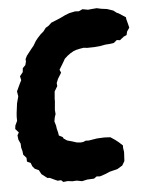

<svg xmlns="http://www.w3.org/2000/svg" viewBox="-61 -728 608 792"><g transform="rotate(-5 243.5 -332.5)"><path d="M246.8 21 225 16.8 206.8 17.8 188.2 15.4 169.4 17.4 160.8 9.4 147 10.4 134.6 5 115.2 -4.2 105.6 -4.6 93.6 -13.8 82.2 -22.6 73.2 -39.6 57 -47 47.4 -58.4 42.2 -72.4 27.4 -79.2 26.8 -95 14.4 -109 12.6 -124 8.6 -138.6 7.8 -155.4 0 -172.4 -2.2 -190.6 4.4 -202 -9.2 -217.4 -7.4 -231.6 1.4 -250.2 1.2 -266.2 2.2 -281 7.4 -321.8 15 -350.8 11.6 -371.4 20.2 -389.8 24.8 -399.6 33 -416 29.4 -432.4 42.2 -448.6 43.8 -464.8 55.4 -476.4 59.2 -491.4 58.4 -501 65.4 -514.8 87.2 -542.6 95.6 -552.6 106.8 -571.4 115.6 -582.6 130 -598.2 141.8 -608.2 152.6 -622.4 165.6 -630.2 177.4 -641.4 201.6 -651.2 217.6 -658 236.6 -667.2 254.6 -674.2 278.8 -679.2 294.8 -678.4 310.2 -685.6 332.8 -681.4 348.4 -683 369 -684.6 388.4 -680.4 410.8 -677.6 436.6 -668.8 449.4 -658.8 457.4 -655.4 486 -636.8 486.6 -629.6 493.2 -604.2 495.8 -592.8 485.4 -577.4 482.2 -563.6 470.2 -558.2 453 -544.6 440.4 -546.6 426.6 -535.4 408.6 -533 391.6 -531.8 369 -527.6 346 -525.6 316.2 -525 300.6 -526.6 285.8 -524.2 269.6 -520.6 258.8 -516.6 245 -508.8 232.6 -499.8 220 -488.4 212.4 -475 201.8 -457.4 194.2 -445 199.6 -432.4 184.6 -408.2 177.8 -391.2 179 -378.6 166.4 -357.8 163.8 -327V-316L160.6 -281.6L162 -264.4L157.6 -251.4L154.6 -234.6L159.8 -216.8L162 -202L165.4 -189.4L167.8 -175L183.6 -166.8L186 -161L200.2 -151.6L220.6 -146L238.4 -140.2L254.2 -138.6L265.2 -139.6L276.6 -144.2L288.8 -143.6L323.2 -149.2L352.2 -150.6L362.8 -150.2L378.8 -149.4L398.2 -136.4L413 -124.6L427.6 -111L427.2 -101.8L429.8 -84.2L429.4 -74.8L427.8 -46.6L417.6 -29L396.6 -16.2L364.2 -8L344 0.4L322.4 7.6L308 6.8L297 14.8L268.6 16.2Z"/></g></svg>

Font: Winky Rough
Style: Italic
Weight: 400
Italic angle: -8.97852°
Designer: Simon Atzbach
Foundry: typofactur
Version: Version 1.206